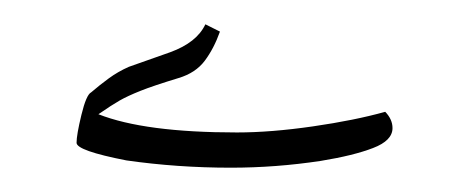

<svg xmlns="http://www.w3.org/2000/svg" viewBox="-20 -282 384 158"><path d="M170 -144Q148 -144 126.5 -145.5Q105 -147 84 -150Q43 -158 43 -164.5Q43 -171 47 -187.5Q51 -204 55 -206Q62 -212 69.5 -217.5Q77 -223 86 -227L120 -239Q142 -247 149 -262L161 -256Q156 -242 148.5 -232Q141 -222 127 -217.8Q106 -211.4 95.5 -207.2Q85 -203 78.5 -199.3Q72 -195.6 61 -188Q99 -173 175 -173Q203 -173 237.5 -178Q272 -183 297 -190Q303 -183.8 303 -176.6Q303 -166.3 287 -160.2Q271 -154 244 -149.6Q207 -144 170 -144Z"/></svg>

Font: Noto Naskh Arabic UI
Style: Regular
Weight: 400
Designer: Monotype Design Team, David Williams, Mohamad Dakak and Nizar Qandah
Foundry: Monotype Imaging Inc.
Version: Version 2.014